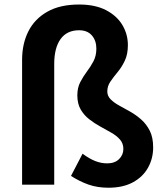

<svg xmlns="http://www.w3.org/2000/svg" viewBox="-20 -830 740 863"><path d="M467.4 13.8Q418.2 13.8 378.2 -0.2Q338.3 -14.1 299.1 -39.3L351.1 -139.1Q380.8 -117 407.7 -106.3Q434.5 -95.7 461.7 -95.7Q495.8 -95.7 515.1 -114.8Q534.5 -133.9 534.5 -160.7Q534.5 -185.1 519.5 -202.5Q504.4 -219.8 481 -233.2Q457.6 -246.7 431 -261.2Q404.4 -275.7 381.1 -293.9Q357.7 -312.1 342.6 -338Q327.6 -363.9 327.6 -401.5Q327.6 -435.5 340.7 -460.7Q353.8 -485.9 370.3 -507.9Q386.9 -529.9 400 -554.4Q413.1 -578.9 413.1 -611.4Q413.1 -647.4 393 -670.7Q372.9 -694 335.3 -694Q280.6 -694 252.2 -654.3Q223.7 -614.6 223.7 -542.2V0H79.3V-560.6Q79.3 -633.3 107.6 -689.3Q136 -745.4 193 -777.5Q249.9 -809.7 335.7 -809.7Q408 -809.7 456.9 -784.2Q505.8 -758.6 530.3 -717.2Q554.8 -675.7 554.8 -627.5Q554.8 -586 540.9 -557Q527 -527.9 508.6 -505.8Q490.1 -483.7 476.2 -463.3Q462.3 -443 462.3 -419.1Q462.3 -398.6 477.4 -383.5Q492.4 -368.3 515.8 -355.6Q539.2 -343 565.4 -328.1Q591.6 -313.2 615 -292.5Q638.3 -271.9 653.4 -242Q668.4 -212.1 668.4 -167.4Q668.4 -117.4 645.2 -76Q622 -34.6 577.2 -10.4Q532.5 13.8 467.4 13.8Z"/></svg>

Font: Noto Sans KR Thin
Style: Regular
Weight: 100
Designer: Ryoko NISHIZUKA 西塚涼子 (kana, bopomofo & ideographs); Paul D. Hunt (Latin, Greek & Cyrillic); Sandoll Communications 산돌커뮤니
Foundry: Adobe
Version: Version 2.004-H2;hotconv 1.0.118;makeotfexe 2.5.65603